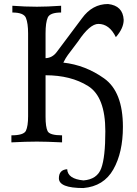

<svg xmlns="http://www.w3.org/2000/svg" viewBox="-20 -720 694 971"><path d="M401.4 231Q277.8 231 277.8 181.6Q277.8 138.7 319.8 135.7Q322.3 185.1 402.3 192.4Q471.2 187 491.9 131.3Q512.7 75.7 512.7 -56.2Q512.7 -230.5 425.5 -284.9Q338.4 -339.4 210.4 -339.4V-129.4Q210.4 -78.1 220.7 -56.9Q231 -35.6 293.9 -35.6V0Q213.4 -3.9 166.5 -3.9Q111.8 -3.9 37.6 0V-35.6Q100.1 -35.6 111.1 -58.8Q122.1 -82 122.1 -132.3V-550.8Q122.1 -602.5 111.1 -629.6Q100.1 -656.7 42.5 -656.7V-690.9Q106.9 -686 166.5 -686Q218.8 -686 289.1 -690.9V-656.7Q232.4 -656.7 221.4 -631.1Q210.4 -605.5 210.4 -551.8V-425.8Q244.6 -427.2 266.6 -456.5L394.5 -627.4Q446.8 -699.7 526.4 -699.7Q601.6 -691.4 605.5 -619.6Q605.5 -577.1 565.9 -532.2Q533.2 -599.1 477.5 -599.1Q434.1 -599.1 375 -510.7L323.2 -441.9Q312.5 -427.7 300.3 -403.3Q411.6 -391.1 506.6 -323.5Q601.6 -255.9 601.6 -78.6Q601.6 51.3 553.2 136.7Q504.9 222.2 401.4 231Z"/></svg>

Font: Kelvinch
Style: Regular
Weight: 400
Designer: Paul James MIller
Foundry: High-Logic / Made with FontCreator
Version: Version 3.30 September 23, 2016